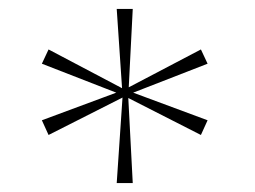

<svg xmlns="http://www.w3.org/2000/svg" viewBox="-20 -735 572 431"><path d="M446 -592 431 -624 269 -539 278 -715H242L254 -537L89 -624L74 -592L241 -527L74 -465L89 -432L255 -516L242 -324H278L268 -515L431 -432L446 -465L279 -527Z"/></svg>

Font: Sprat Condensed Thin
Style: Regular
Weight: 100
Width: 3
Designer: Ethan Nakache
Foundry: Collletttivo
Version: Version 2.000;Glyphs 3.2 (3217)